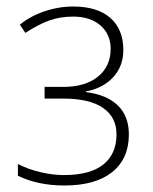

<svg xmlns="http://www.w3.org/2000/svg" viewBox="-20 -563 469 590"><path d="M359 -409Q359 -360 328 -326Q297 -292 244 -282V-280Q308 -272 342 -239Q376 -206 376 -150Q376 -75 324.5 -34Q273 7 178 7Q96 7 35 -23V-59Q66 -43 104 -34Q142 -25 176 -25Q257 -25 297.5 -57.5Q338 -90 338 -150Q338 -203 296.5 -231.5Q255 -260 175 -260H117V-296H175Q242 -296 281 -327.5Q320 -359 320 -413Q320 -458 288.5 -485Q257 -512 205 -512Q165 -512 132.5 -500.5Q100 -489 58 -462L41 -487Q72 -513 116 -528Q160 -543 205 -543Q279 -543 319 -508Q359 -473 359 -409Z"/></svg>

Font: Azad Pori Unicode
Style: Regular
Weight: 400
Designer: Abul Kalam Azad
Foundry: Lipighor Font Foundry
Version: Version 1.026;December 22, 2019;FontCreator 12.0.0.2547 64-b